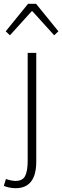

<svg xmlns="http://www.w3.org/2000/svg" viewBox="-53 -757 326 1006"><path d="M29 229Q-3 229 -33 217L-22 181Q8 191 28 191Q66 191 79 164.5Q92 138 92 86V-480H137V89Q137 229 29 229ZM-23 -593 94 -737H136L253 -593L231 -572L117 -698H113L-1 -572Z"/></svg>

Font: Toshiba Sans Light
Style: Regular
Weight: 300
Designer: Paul D. Hunt
Foundry: Toshiba Corporation
Version: Version 2.020;PS 2.0;hotconv 1.0.86;makeotf.lib2.5.63406